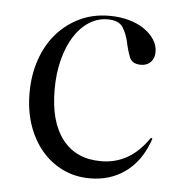

<svg xmlns="http://www.w3.org/2000/svg" viewBox="-40 -473 486 521"><g transform="rotate(5 203.0 -212.0)"><path d="M238 -434Q266 -434 290 -427.5Q314 -421 332 -409Q350 -397 360.5 -381Q371 -365 371 -347Q371 -330 361 -319.5Q351 -309 334 -309Q310 -309 303 -327Q296 -345 291.5 -366.5Q287 -388 276 -406Q265 -424 234 -424Q207 -424 183.5 -409Q160 -394 143 -367Q126 -340 116.5 -303Q107 -266 107 -222Q107 -134 144 -86.5Q181 -39 249 -39Q322 -39 370 -102L379 -114L383 -112L379 -101Q359 -48 318.5 -19Q278 10 223 10Q183 10 149.5 -6Q116 -22 91.5 -51Q67 -80 53.5 -119.5Q40 -159 40 -207Q40 -256 54.5 -298Q69 -340 95.5 -370Q122 -400 158 -417Q194 -434 238 -434Z"/></g></svg>

Font: Libre Caslon Display
Style: Regular
Weight: 400
Designer: Pablo Impallari, Rodrigo Fuenzalida
Foundry: Pablo Impallari, Rodrigo Fuenzalida
Version: Version 1.002; ttfautohint (v1.5)